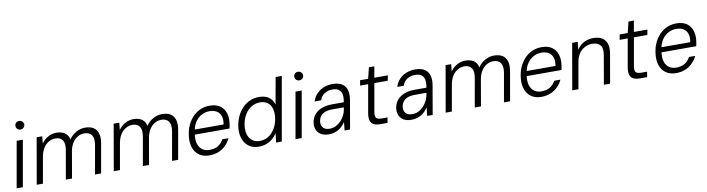

<svg xmlns="http://www.w3.org/2000/svg" viewBox="-29 -1430 7870 2138"><g transform="rotate(-10 3906.5 -361.0)"><path d="M35 0 127 -521H197L105 0ZM192 -637Q171 -637 156.5 -651Q142 -665 142 -686Q142 -707 156 -720.5Q170 -734 191 -734Q212 -734 226.5 -720.5Q241 -707 242 -686Q242 -665 227.5 -651Q213 -637 192 -637Z M262 0 353 -521H416L408 -440Q439 -485 484 -509Q529 -533 579 -533Q614 -533 643 -522.5Q672 -512 692 -489.5Q712 -467 719 -431Q751 -479 799.5 -506Q848 -533 900 -533Q957 -533 994 -511Q1031 -489 1045.5 -443.5Q1060 -398 1048 -329L990 0H921L978 -322Q991 -398 965 -435Q939 -472 881 -472Q844 -472 810 -453Q776 -434 750.5 -397Q725 -360 714 -306L661 0H591L648 -323Q661 -398 636 -435Q611 -472 556 -472Q516 -472 480.5 -452Q445 -432 419.5 -392.5Q394 -353 384 -295L332 0Z M1133 0 1224 -521H1287L1279 -440Q1310 -485 1355 -509Q1400 -533 1450 -533Q1485 -533 1514 -522.5Q1543 -512 1563 -489.5Q1583 -467 1590 -431Q1622 -479 1670.5 -506Q1719 -533 1771 -533Q1828 -533 1865 -511Q1902 -489 1916.5 -443.5Q1931 -398 1919 -329L1861 0H1792L1849 -322Q1862 -398 1836 -435Q1810 -472 1752 -472Q1715 -472 1681 -453Q1647 -434 1621.5 -397Q1596 -360 1585 -306L1532 0H1462L1519 -323Q1532 -398 1507 -435Q1482 -472 1427 -472Q1387 -472 1351.5 -452Q1316 -432 1290.5 -392.5Q1265 -353 1255 -295L1203 0Z M2213 12Q2145 12 2098.5 -21Q2052 -54 2033 -114Q2014 -174 2026 -253Q2035 -317 2060.5 -368.5Q2086 -420 2123.5 -457Q2161 -494 2208.5 -513.5Q2256 -533 2309 -533Q2384 -533 2428.5 -500.5Q2473 -468 2489 -413.5Q2505 -359 2494 -292Q2493 -282 2491 -270Q2489 -258 2485 -244H2075L2085 -300H2428Q2438 -358 2424 -396.5Q2410 -435 2377 -454Q2344 -473 2298 -473Q2254 -473 2212 -452.5Q2170 -432 2139.5 -389Q2109 -346 2098 -281L2094 -256Q2083 -188 2097 -142Q2111 -96 2144.5 -72Q2178 -48 2223 -48Q2284 -48 2323 -72Q2362 -96 2385 -140H2455Q2435 -97 2400.5 -62Q2366 -27 2319 -7.5Q2272 12 2213 12Z M2773 12Q2704 12 2658 -23Q2612 -58 2593 -118.5Q2574 -179 2586 -255Q2596 -316 2620.5 -367Q2645 -418 2682.5 -455.5Q2720 -493 2767 -513Q2814 -533 2868 -533Q2934 -533 2976.5 -504Q3019 -475 3036 -418L3090 -720H3160L3033 0H2969L2981 -103Q2962 -73 2932 -46.5Q2902 -20 2862 -4Q2822 12 2773 12ZM2794 -49Q2848 -49 2891.5 -76Q2935 -103 2965 -152.5Q2995 -202 3005 -268Q3014 -331 3000.5 -377Q2987 -423 2953 -447.5Q2919 -472 2867 -472Q2816 -472 2772 -445.5Q2728 -419 2698 -370.5Q2668 -322 2657 -255Q2648 -193 2662 -146.5Q2676 -100 2710.5 -74.5Q2745 -49 2794 -49Z M3188 0 3280 -521H3350L3258 0ZM3345 -637Q3324 -637 3309.5 -651Q3295 -665 3295 -686Q3295 -707 3309 -720.5Q3323 -734 3344 -734Q3365 -734 3379.5 -720.5Q3394 -707 3395 -686Q3395 -665 3380.5 -651Q3366 -637 3345 -637Z M3566 12Q3508 12 3473.5 -10Q3439 -32 3425.5 -67.5Q3412 -103 3418 -144Q3426 -199 3458 -236Q3490 -273 3540.5 -292Q3591 -311 3654 -311H3789Q3799 -365 3792 -400.5Q3785 -436 3760 -454.5Q3735 -473 3689 -473Q3637 -473 3599 -449Q3561 -425 3544 -376H3471Q3487 -428 3521.5 -463Q3556 -498 3602 -515.5Q3648 -533 3698 -533Q3768 -533 3807.5 -506.5Q3847 -480 3859.5 -433Q3872 -386 3861 -324L3805 0H3743L3753 -94Q3740 -74 3722 -55Q3704 -36 3681 -21Q3658 -6 3629.5 3Q3601 12 3566 12ZM3585 -48Q3622 -48 3653.5 -63.5Q3685 -79 3710 -105Q3735 -131 3752 -163Q3769 -195 3775 -229L3779 -255H3649Q3598 -255 3565 -241.5Q3532 -228 3514.5 -204Q3497 -180 3492 -148Q3486 -104 3509.5 -76Q3533 -48 3585 -48Z M4149 0Q4105 0 4075.5 -14Q4046 -28 4036 -60Q4026 -92 4035 -145L4091 -462H4000L4010 -521H4101L4132 -646H4193L4171 -521H4324L4313 -462H4161L4105 -145Q4097 -96 4112.5 -78Q4128 -60 4177 -60H4239L4229 0Z M4500 12Q4442 12 4407.5 -10Q4373 -32 4359.5 -67.5Q4346 -103 4352 -144Q4360 -199 4392 -236Q4424 -273 4474.5 -292Q4525 -311 4588 -311H4723Q4733 -365 4726 -400.5Q4719 -436 4694 -454.5Q4669 -473 4623 -473Q4571 -473 4533 -449Q4495 -425 4478 -376H4405Q4421 -428 4455.5 -463Q4490 -498 4536 -515.5Q4582 -533 4632 -533Q4702 -533 4741.5 -506.5Q4781 -480 4793.5 -433Q4806 -386 4795 -324L4739 0H4677L4687 -94Q4674 -74 4656 -55Q4638 -36 4615 -21Q4592 -6 4563.5 3Q4535 12 4500 12ZM4519 -48Q4556 -48 4587.5 -63.5Q4619 -79 4644 -105Q4669 -131 4686 -163Q4703 -195 4709 -229L4713 -255H4583Q4532 -255 4499 -241.5Q4466 -228 4448.5 -204Q4431 -180 4426 -148Q4420 -104 4443.5 -76Q4467 -48 4519 -48Z M4886 0 4977 -521H5040L5032 -440Q5063 -485 5108 -509Q5153 -533 5203 -533Q5238 -533 5267 -522.5Q5296 -512 5316 -489.5Q5336 -467 5343 -431Q5375 -479 5423.5 -506Q5472 -533 5524 -533Q5581 -533 5618 -511Q5655 -489 5669.5 -443.5Q5684 -398 5672 -329L5614 0H5545L5602 -322Q5615 -398 5589 -435Q5563 -472 5505 -472Q5468 -472 5434 -453Q5400 -434 5374.5 -397Q5349 -360 5338 -306L5285 0H5215L5272 -323Q5285 -398 5260 -435Q5235 -472 5180 -472Q5140 -472 5104.5 -452Q5069 -432 5043.5 -392.5Q5018 -353 5008 -295L4956 0Z M5966 12Q5898 12 5851.5 -21Q5805 -54 5786 -114Q5767 -174 5779 -253Q5788 -317 5813.5 -368.5Q5839 -420 5876.5 -457Q5914 -494 5961.5 -513.5Q6009 -533 6062 -533Q6137 -533 6181.5 -500.5Q6226 -468 6242 -413.5Q6258 -359 6247 -292Q6246 -282 6244 -270Q6242 -258 6238 -244H5828L5838 -300H6181Q6191 -358 6177 -396.5Q6163 -435 6130 -454Q6097 -473 6051 -473Q6007 -473 5965 -452.5Q5923 -432 5892.5 -389Q5862 -346 5851 -281L5847 -256Q5836 -188 5850 -142Q5864 -96 5897.5 -72Q5931 -48 5976 -48Q6037 -48 6076 -72Q6115 -96 6138 -140H6208Q6188 -97 6153.5 -62Q6119 -27 6072 -7.5Q6025 12 5966 12Z M6317 0 6408 -521H6471L6461 -433Q6492 -482 6541 -507.5Q6590 -533 6648 -533Q6706 -533 6744.5 -510.5Q6783 -488 6798.5 -443.5Q6814 -399 6803 -332L6745 0H6675L6731 -324Q6745 -399 6716.5 -435.5Q6688 -472 6623 -472Q6580 -472 6542 -452.5Q6504 -433 6477 -395Q6450 -357 6440 -301L6387 0Z M7084 0Q7040 0 7010.5 -14Q6981 -28 6971 -60Q6961 -92 6970 -145L7026 -462H6935L6945 -521H7036L7067 -646H7128L7106 -521H7259L7248 -462H7096L7040 -145Q7032 -96 7047.5 -78Q7063 -60 7112 -60H7174L7164 0Z M7490 12Q7422 12 7375.5 -21Q7329 -54 7310 -114Q7291 -174 7303 -253Q7312 -317 7337.5 -368.5Q7363 -420 7400.5 -457Q7438 -494 7485.5 -513.5Q7533 -533 7586 -533Q7661 -533 7705.5 -500.5Q7750 -468 7766 -413.5Q7782 -359 7771 -292Q7770 -282 7768 -270Q7766 -258 7762 -244H7352L7362 -300H7705Q7715 -358 7701 -396.5Q7687 -435 7654 -454Q7621 -473 7575 -473Q7531 -473 7489 -452.5Q7447 -432 7416.5 -389Q7386 -346 7375 -281L7371 -256Q7360 -188 7374 -142Q7388 -96 7421.5 -72Q7455 -48 7500 -48Q7561 -48 7600 -72Q7639 -96 7662 -140H7732Q7712 -97 7677.5 -62Q7643 -27 7596 -7.5Q7549 12 7490 12Z"/></g></svg>

Font: DM Sans 10pt Light
Style: Italic
Weight: 300
Italic angle: -10°
Version: Version 4.004;gftools[0.9.30]